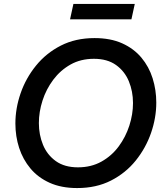

<svg xmlns="http://www.w3.org/2000/svg" viewBox="-20 -943 835 973"><path d="M335 -845 352 -923H663L646 -845ZM371 10Q291 10 232 -16.5Q173 -43 134.5 -89Q96 -135 77 -193.5Q58 -252 58 -317Q58 -394 84.5 -470.5Q111 -547 162.5 -610.5Q214 -674 288.5 -712Q363 -750 459 -750Q540 -750 599 -723.5Q658 -697 696.5 -651Q735 -605 753.5 -546Q772 -487 772 -423Q772 -346 745.5 -269.5Q719 -193 668 -129.5Q617 -66 542.5 -28Q468 10 371 10ZM375 -95Q442 -95 494 -124Q546 -153 581.5 -201Q617 -249 635.5 -306.5Q654 -364 654 -421Q654 -480 633 -531Q612 -582 568 -613.5Q524 -645 456 -645Q389 -645 337.5 -616Q286 -587 250 -539Q214 -491 195.5 -433.5Q177 -376 177 -319Q177 -260 198 -209Q219 -158 263 -126.5Q307 -95 375 -95Z"/></svg>

Font: Be Vietnam Pro Medium
Style: Italic
Weight: 500
Italic angle: -12°
Designer: Lam Bao, Tony Le, Vietanh Nguyen
Foundry: Yellow Type Foundry
Version: Version 1.002; ttfautohint (v1.8.3)